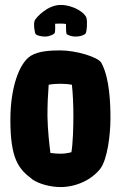

<svg xmlns="http://www.w3.org/2000/svg" viewBox="-20 -741 489 777"><path d="M162 -593C180 -593 198 -602 201 -607C203 -611 204 -623 203 -645C220 -646 234 -646 247 -644C247 -625 247 -604 251 -602C258 -598 270 -593 285 -593C300 -593 316 -596 326 -605C332 -613 334 -652 330 -668C325 -689 277 -721 225 -721C173 -721 126 -671 120 -657C115 -643 120 -607 125 -602C130 -598 145 -593 162 -593ZM427 -263C427 -326 423 -420 394 -479C393 -482 391 -484 390 -487C376 -511 286 -537 225 -537C186 -537 138 -535 106 -516C106 -516 106 -516 106 -516C56 -486 22 -382 22 -257C22 -99 54 -58 110 -16L111 -15C137 3 183 16 225 16C288 16 350 -13 385 -57C415 -95 427 -197 427 -263ZM184 -122C180 -155 173 -212 172 -272C172 -317 174 -361 177 -398C192 -401 209 -402 225 -402C239 -402 255 -401 271 -398C275 -361 277 -317 277 -272C277 -225 275 -161 269 -125C254 -121 239 -119 225 -119C213 -119 199 -120 184 -122Z"/></svg>

Font: Manosque
Style: Regular
Weight: 400
Designer: Ariel Martín Pérez
Foundry: Ariel Martín Pérez
Version: Version 1.005;hotconv 1.0.109;makeotfexe 2.5.65596